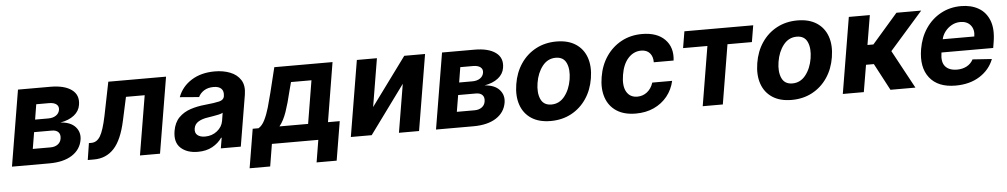

<svg xmlns="http://www.w3.org/2000/svg" viewBox="-39 -884 7208 1374"><g transform="rotate(-5 3565.0 -197.0)"><path d="M16 0 106.9 -545.5H339.1Q440 -545.5 492.2 -507.1Q544.4 -468.8 532.3 -398.1Q525.2 -353.7 487.4 -324.2Q449.6 -294.7 389.2 -284.4Q462 -279.5 496.3 -241.1Q530.5 -202.8 521.7 -148.8Q509.9 -79.2 448.3 -39.6Q386.7 0 284.1 0ZM175.4 -113.3H302.9Q334.5 -113.3 355.3 -128.6Q376.1 -143.8 380 -169.7Q384.9 -199.2 369.7 -215.7Q354.4 -232.2 322.8 -232.2H195.3ZM210.2 -321H305Q338.8 -321 360.6 -335.8Q382.5 -350.5 386.7 -376.1Q390.6 -400.9 372.7 -415.3Q354.8 -429.7 319.6 -429.7H228Z M560.4 0 579.2 -120H597.3Q636.4 -120 660.9 -160.2Q685.4 -200.3 707 -304L755.7 -545.5H1170.5L1079.5 0H935.4L1006.7 -426.5H872.2L835.9 -259.9Q806.5 -122.5 749.6 -61.3Q692.8 0 605.8 0Z M1351.2 10.3Q1273.4 10.3 1228.7 -30.7Q1183.9 -71.7 1197.1 -152.3Q1207.4 -213.1 1241.8 -247.9Q1276.3 -282.7 1325.8 -299Q1375.4 -315.3 1430 -320.3Q1501.8 -327.4 1533.9 -335.4Q1566.1 -343.4 1570.7 -369.3V-371.4Q1576 -405.2 1558.4 -423.7Q1540.8 -442.1 1502.5 -442.1Q1462 -442.1 1433.9 -424.4Q1405.9 -406.6 1393.5 -379.3L1255.7 -390.6Q1283.4 -465.2 1352.8 -508.9Q1422.2 -552.6 1520.6 -552.6Q1581 -552.6 1630.5 -533.4Q1680 -514.2 1706 -473.5Q1731.9 -432.9 1721.2 -367.9L1659.8 0H1516.3L1529.1 -75.6H1524.9Q1498.9 -37.6 1455.3 -13.7Q1411.6 10.3 1351.2 10.3ZM1411.9 -94.1Q1461.6 -94.1 1498.2 -123Q1534.8 -152 1542.3 -195L1551.5 -252.8Q1541.9 -246.8 1522.4 -242.4Q1502.8 -237.9 1481.4 -234.6Q1459.9 -231.2 1443.2 -228.3Q1402.3 -222.7 1374.8 -206Q1347.3 -189.3 1342.3 -157.3Q1337.7 -126.4 1357.1 -110.3Q1376.4 -94.1 1411.9 -94.1Z M1709.2 159.8 1755.7 -120H1797.6Q1823.9 -135.3 1842.9 -173.5Q1861.9 -211.6 1876.6 -262.6Q1891.3 -313.6 1904.5 -367.2L1948.2 -545.5H2366.5L2296.5 -120H2381L2334.5 159.8H2190.3L2216.6 0H1883.2L1856.9 159.8ZM1948.2 -120H2153.8L2204.9 -429H2057.9L2041.5 -367.2Q2021 -279.8 1999.8 -218.9Q1978.7 -158 1948.2 -120Z M2627.8 -199.6 2881.7 -545.5H3031.2L2940.3 0H2795.8L2853.7 -346.9L2600.1 0H2450.3L2541.2 -545.5H2685.4Z M3062.1 0 3153.1 -545.5H3385.3Q3486.2 -545.5 3538.4 -507.1Q3590.6 -468.8 3578.5 -398.1Q3571.4 -353.7 3533.6 -324.2Q3495.7 -294.7 3435.4 -284.4Q3508.2 -279.5 3542.4 -241.1Q3576.7 -202.8 3567.8 -148.8Q3556.1 -79.2 3494.5 -39.6Q3432.9 0 3330.3 0ZM3221.6 -113.3H3349.1Q3380.7 -113.3 3401.5 -128.6Q3422.2 -143.8 3426.1 -169.7Q3431.1 -199.2 3415.8 -215.7Q3400.6 -232.2 3369 -232.2H3241.5ZM3256.4 -321H3351.2Q3384.9 -321 3406.8 -335.8Q3428.6 -350.5 3432.9 -376.1Q3436.8 -400.9 3418.9 -415.3Q3400.9 -429.7 3365.8 -429.7H3274.1Z M3885.7 10.7Q3802.2 10.7 3747.7 -25Q3693.2 -60.7 3671 -124.6Q3648.8 -188.6 3662.6 -273.1Q3676.1 -356.9 3718.8 -419.7Q3761.4 -482.6 3827.1 -517.6Q3892.8 -552.6 3975.1 -552.6Q4058.2 -552.6 4112.9 -516.9Q4167.6 -481.2 4189.8 -417.3Q4212 -353.3 4198.2 -268.5Q4184.7 -185 4141.9 -122.2Q4099.1 -59.3 4033.6 -24.3Q3968 10.7 3885.7 10.7ZM3900.9 -106.5Q3958.1 -106.5 3995.9 -154.1Q4033.7 -201.7 4045.8 -273.8Q4057.2 -344.5 4036.6 -390.8Q4016 -437.1 3959.9 -437.1Q3902.3 -437.1 3864.5 -389.2Q3826.7 -341.3 3815 -269.2Q3803.6 -198.9 3824.4 -152.7Q3845.2 -106.5 3900.9 -106.5Z M4497.2 10.7Q4413.4 10.7 4359 -25Q4304.7 -60.7 4283.2 -124.3Q4261.7 -187.9 4275.6 -270.6Q4289.1 -354.4 4332.2 -417.8Q4375.4 -481.2 4441.4 -516.9Q4507.5 -552.6 4590.2 -552.6Q4697.1 -552.6 4753.7 -495.4Q4810.4 -438.2 4799 -343.8H4656.6Q4657.3 -384.2 4635.8 -409.4Q4614.3 -434.7 4573.2 -434.7Q4519.9 -434.7 4480.8 -392.4Q4441.8 -350.1 4429.3 -272.7Q4416.2 -194.6 4440.9 -151.8Q4465.6 -109 4518.5 -109Q4557.9 -109 4588.4 -132.8Q4619 -156.6 4633.2 -199.9H4775.9Q4761.7 -137.4 4723.4 -89.8Q4685 -42.3 4627.5 -15.8Q4570 10.7 4497.2 10.7Z M4874.3 -426.5 4894.2 -545.5H5388.5L5368.6 -426.5H5193.2L5122.5 0H4978L5049 -426.5Z M5616.8 10.7Q5533.4 10.7 5478.9 -25Q5424.4 -60.7 5402.2 -124.6Q5380 -188.6 5393.8 -273.1Q5407.3 -356.9 5449.9 -419.7Q5492.5 -482.6 5558.2 -517.6Q5623.9 -552.6 5706.3 -552.6Q5789.4 -552.6 5844.1 -516.9Q5898.8 -481.2 5921 -417.3Q5943.2 -353.3 5929.3 -268.5Q5915.8 -185 5873 -122.2Q5830.3 -59.3 5764.7 -24.3Q5699.2 10.7 5616.8 10.7ZM5632.1 -106.5Q5689.3 -106.5 5727.1 -154.1Q5764.9 -201.7 5777 -273.8Q5788.4 -344.5 5767.8 -390.8Q5747.2 -437.1 5691.1 -437.1Q5633.5 -437.1 5595.7 -389.2Q5557.9 -341.3 5546.2 -269.2Q5534.8 -198.9 5555.6 -152.7Q5576.3 -106.5 5632.1 -106.5Z M5984.4 0 6075.3 -545.5H6226.2L6190.7 -333.8H6233.3L6417.3 -545.5H6595.2L6357.2 -274.9L6506 0H6326.7L6224.4 -193.5H6168L6135.3 0Z M6794 10.7Q6668 10.7 6608.3 -65Q6548.7 -140.6 6570.3 -270.2Q6584.5 -354.4 6627.7 -418Q6670.8 -481.5 6736.2 -517Q6801.5 -552.6 6881.7 -552.6Q6954.2 -552.6 7007.1 -522Q7060 -491.5 7083.8 -429.9Q7107.6 -368.3 7092 -275.6L7085.2 -234H6713.8L6713.1 -230.1Q6702.8 -165.8 6730.1 -134.1Q6757.5 -102.3 6815.3 -102.3Q6853.3 -102.3 6883.7 -118.3Q6914.1 -134.2 6930.8 -165.5L7068.9 -156.2Q7039.8 -80.3 6967.9 -34.8Q6896 10.7 6794 10.7ZM6730.8 -327.8H6957.7Q6965.9 -376.4 6940.7 -408Q6915.5 -439.6 6866.5 -439.6Q6833.8 -439.6 6805.4 -424.2Q6777 -408.7 6757.1 -383.2Q6737.2 -357.6 6730.8 -327.8Z"/></g></svg>

Font: Inter UI
Style: Bold Italic
Weight: 700
Italic angle: 9.39999°
Designer: Rasmus Andersson
Foundry: rsms
Version: 3.2;8d6f07862